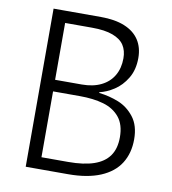

<svg xmlns="http://www.w3.org/2000/svg" viewBox="-82 -801 784 873"><g transform="rotate(10 310.0 -365.0)"><path d="M95 0V-730H158V0ZM513.5 -575.5Q513.5 -521 490 -482Q466.5 -443 432.5 -421Q398.5 -399 366 -392V-388.5Q414 -383 456.8 -365.8Q499.5 -348.5 529.2 -310Q559 -271.5 559 -208Q559 -144 529.5 -97.2Q500 -50.5 439.8 -25.2Q379.5 0 290.5 0H137.5V-55H281.5Q353 -55 399.8 -71Q446.5 -87 470 -120.2Q493.5 -153.5 493.5 -206Q493.5 -264.5 465.8 -298.2Q438 -332 391.2 -345.5Q344.5 -359 281.5 -359H111.5L111 -412.5H281.5Q333 -412.5 370.2 -430.8Q407.5 -449 427.2 -482.8Q447 -516.5 447 -562.5Q447 -598 431 -622.8Q415 -647.5 378.5 -661.2Q342 -675 281.5 -675H137.5V-730H313.5Q378.5 -730 423.2 -711.8Q468 -693.5 490.8 -658.8Q513.5 -624 513.5 -575.5Z"/></g></svg>

Font: Monaspace Neon Var
Style: Regular
Weight: 400
Designer: Riley Cran and the Lettermatic Team
Version: Version 1.000 (Monaspace Neon Var)